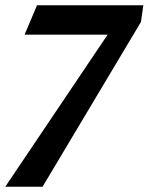

<svg xmlns="http://www.w3.org/2000/svg" viewBox="-68 -517 562 726"><path d="M72 -497H474L465 -434L93 189H-48L339 -386H25Z"/></svg>

Font: Rosario Light
Style: Bold Italic
Weight: 700
Italic angle: -8.05°
Version: Version 1.101; ttfautohint (v1.8.1.43-b0c9)